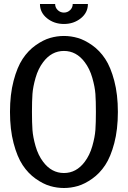

<svg xmlns="http://www.w3.org/2000/svg" viewBox="-20 -923 640 961"><path d="M420 -903Q420 -860 384.5 -831.5Q349 -803 300 -803Q251 -803 215.5 -831.5Q180 -860 180 -903H256Q256 -885 269 -872.5Q282 -860 300 -860Q318 -860 331 -872.5Q344 -885 344 -903ZM404 -612Q362 -668 300 -668Q238 -668 196 -612Q171 -579 158 -533.5Q145 -488 142.5 -453Q140 -418 140 -363Q140 -308 142.5 -272.5Q145 -237 158 -191.5Q171 -146 196 -113Q238 -57 300 -57Q362 -57 404 -113Q429 -146 442 -191.5Q455 -237 457.5 -272.5Q460 -308 460 -363Q460 -418 457.5 -453Q455 -488 442 -533.5Q429 -579 404 -612ZM570 -363Q570 -275 552 -206.5Q534 -138 506.5 -96.5Q479 -55 441.5 -28.5Q404 -2 369.5 8Q335 18 300 18Q265 18 230.5 8Q196 -2 158.5 -28.5Q121 -55 93.5 -96.5Q66 -138 48 -206.5Q30 -275 30 -363Q30 -450 48 -518.5Q66 -587 93.5 -628.5Q121 -670 158.5 -696.5Q196 -723 230.5 -733Q265 -743 300 -743Q335 -743 369.5 -733Q404 -723 441.5 -696.5Q479 -670 506.5 -628.5Q534 -587 552 -518.5Q570 -450 570 -363Z"/></svg>

Font: Edlo
Style: Regular
Weight: 400
Monospace: yes
Version: Version 0.01